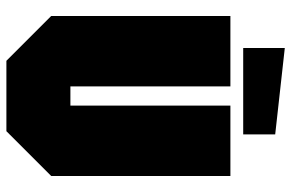

<svg xmlns="http://www.w3.org/2000/svg" viewBox="-175 -735 910 600"><g transform="rotate(90 280.0 -435.0)"><path d="M30 -140V-700H250V-200H310V-700H530V-140L390 0H170ZM400 -740H130V-870L400 -840Z"/></g></svg>

Font: Tektur Condensed Black
Style: Regular
Weight: 900
Width: 3
Designer: Adam Jagosz
Foundry: Adam Jagosz
Version: Version 1.005;gftools[0.9.30]